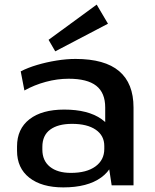

<svg xmlns="http://www.w3.org/2000/svg" viewBox="-20 -805 672 834"><path d="M437 -185V-338Q437 -402 398 -432.5Q359 -463 278 -463Q229 -463 179 -449.5Q129 -436 86 -412L70 -495Q101 -511 141.5 -523Q182 -535 225.5 -542Q269 -549 308 -549Q435 -549 497.5 -496Q560 -443 560 -338V0H465ZM255 9Q161 9 107.5 -33Q54 -75 54 -150V-169Q54 -245 108 -287Q162 -329 259 -329Q362 -329 420.5 -288Q479 -247 479 -173V-153Q479 -77 419.5 -34Q360 9 255 9ZM288 -54Q356 -54 394.5 -82Q433 -110 433 -158V-171Q433 -216 396 -241.5Q359 -267 293 -267Q232 -267 198 -242Q164 -217 164 -167V-155Q164 -107 197 -80.5Q230 -54 288 -54ZM449 -702 220 -582 191 -632 400 -785Z"/></svg>

Font: Pathway Extreme 72pt SemiBold
Style: Regular
Weight: 600
Designer: Eduardo Rodriguez Tunni
Foundry: Eduardo Rodriguez Tunni
Version: Version 1.001;gftools[0.9.26]